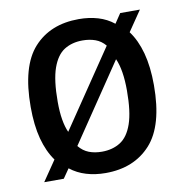

<svg xmlns="http://www.w3.org/2000/svg" viewBox="-68 -617 664 691"><g transform="rotate(-10 264.0 -271.0)"><path d="M436.5 -474Q462 -440 475.8 -389.5Q489.5 -339 489.5 -271.5Q489.5 -124 428.8 -57Q368 10 264 10Q226 10 193.5 0.2Q161 -9.5 135 -30L111.5 4H40L90.5 -70Q65.5 -104.5 52.2 -154.2Q39 -204 39 -271Q39 -419 99.2 -485.8Q159.5 -552.5 264 -552.5Q301.5 -552.5 333.8 -543Q366 -533.5 391.5 -513L415 -548H487ZM264 -474.5Q225.5 -474.5 197.2 -456.8Q169 -439 153.5 -395Q138 -351 138 -272.5Q138 -235 142.8 -207Q147.5 -179 156.5 -159.5L347 -441Q331.5 -459.5 310.5 -467Q289.5 -474.5 264 -474.5ZM264 -68Q303 -68 331.5 -86Q360 -104 375.2 -147.8Q390.5 -191.5 390.5 -269.5Q390.5 -344.5 371.5 -387L180 -103.5Q196 -84 217 -76Q238 -68 264 -68Z"/></g></svg>

Font: Encode Sans SmCnd Md
Style: Regular
Weight: 500
Width: 4
Designer: Multiple Designers
Foundry: Impallari Type
Version: Version 3.002; ttfautohint (v1.8.3) -l 8 -r 50 -G 200 -x 14 